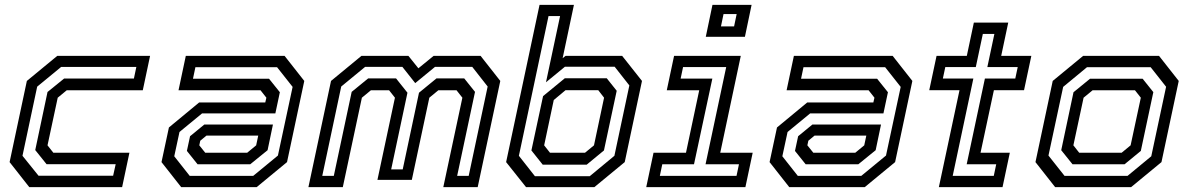

<svg xmlns="http://www.w3.org/2000/svg" viewBox="-20 -770 4890 790"><path d="M100.5 0 19.5 -103 90.5 -437 215.5 -540H597.5L567.5 -398.5H254.5L217.5 -368L175.5 -172L199.5 -141.5H512.5L482.5 0ZM138.5 -47H445.5L456 -94.5H171.5L125 -152.5L175.5 -391.5L244 -447H531L541 -494.5H231.5L133 -413.5L72.5 -129Z M725.5 0 644.5 -103 675 -245.5 799.5 -348.5H1071.5L1076 -368L1052 -398.5H714.5L744.5 -540H1151L1232 -437L1161 -103L1036 0ZM793 -94 749 -149 762 -209.5 820.5 -257.5H1103L1081 -152L1009.5 -94ZM760.5 -46.5H1022L1123.5 -130L1184 -412.5L1120 -493.5H784L774 -446H1087L1131.5 -390.5L1113 -303.5H811.5L718.5 -227L697 -127ZM824.5 -141.5H997L1034 -172L1042.5 -212H829.5L804 -191L800 -172Z M1249 0 1342 -437 1467 -540H1660.5L1701.5 -489L1764 -540H1957.5L2038.5 -437L1945.5 0H1804L1882.5 -368L1858.5 -398.5H1783.5L1746.5 -368L1674.5 -30H1533L1605 -368L1581 -398.5H1506L1469 -368L1390.5 0ZM1306 -46.5H1353.5L1427 -392L1495 -447.5H1609.5L1656.5 -388.5L1589.5 -73H1637L1704 -388.5L1776 -447.5H1890L1934.5 -392L1861 -46.5H1908.5L1986.5 -414L1923 -495H1770L1688.5 -428L1635.5 -495H1482.5L1384 -414Z M2144.5 0 2062.5 -103 2200 -750H2341.5L2295 -530.5L2307 -540H2540L2621.5 -437L2550.5 -103L2425.5 0ZM2213 -92.5 2166.5 -151 2214.5 -374.5 2304 -448H2476.5L2517.5 -396.5L2465 -151L2394 -92.5ZM2243 -141.5H2387L2424 -172L2465.5 -368L2441.5 -399H2307L2258.5 -358.5L2219 -172ZM2181 -45H2406.5L2508 -129L2569.5 -418.5L2509 -495.5H2304.5L2226.5 -431.5L2284.5 -704H2237L2115 -129Z M2884 -618.5 2911.5 -750H3072.5L3045 -618.5ZM2946.5 -661.5H3000.5L3011 -712H2957ZM2639 0 2669 -141.5H2802.5L2857 -398.5H2723.5L2753.5 -540H3028L2943.5 -141.5H3077L3047 0ZM2695 -46.5H3010.5L3020.5 -94H2883L2968 -494H2790.5L2780.5 -446.5H2911L2835.5 -94H2705Z M3227.5 0 3146.5 -103 3177 -245.5 3301.5 -348.5H3573.5L3578 -368L3554 -398.5H3216.5L3246.5 -540H3653L3734 -437L3663 -103L3538 0ZM3295 -94 3251 -149 3264 -209.5 3322.5 -257.5H3605L3583 -152L3511.5 -94ZM3262.5 -46.5H3524L3625.5 -130L3686 -412.5L3622 -493.5H3286L3276 -446H3589L3633.5 -390.5L3615 -303.5H3313.5L3220.5 -227L3199 -127ZM3326.5 -141.5H3499L3536 -172L3544.5 -212H3331.5L3306 -191L3302 -172Z M3843 0 3928 -399H3803.5L3833.5 -540H3958L3987 -677H4128.5L4099.5 -540H4223.5L4193.5 -399H4069.5L4014.5 -141.5H4135L4105 0ZM3900 -46.5H4069L4079 -94H3957.5L4032.5 -447H4157.5L4167.5 -494H4042.5L4071.5 -630.5H4024L3995 -494H3869.5L3859.5 -447H3985Z M4321.5 0 4240.5 -103 4311.5 -437 4436.5 -540H4749L4830 -437L4759 -103L4634 0ZM4360 -46.5H4619.5L4717 -127L4778 -413L4714.5 -493.5H4452.5L4354.5 -412.5L4294 -130ZM4393 -94 4346.5 -152 4397 -390.5 4465 -446H4681.5L4725.5 -391L4674 -149L4607 -94ZM4420.5 -141.5H4595L4632 -172L4674 -368L4650 -398.5H4475.5L4438.5 -368L4396.5 -172Z"/></svg>

Font: Tourney Medium
Style: Italic
Weight: 500
Italic angle: -12°
Version: Version 1.015